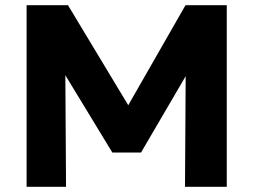

<svg xmlns="http://www.w3.org/2000/svg" viewBox="-20 -720 976 740"><path d="M82.5 0V-700H242L508 -258.5L442 -258L695 -700H854V0H693L696 -488L725.5 -477.5L523.5 -132H413L203 -477.5L231.5 -488L234.5 0Z"/></svg>

Font: Geologica Roman
Style: Bold
Weight: 700
Designer: Sindre Bremnes, Frode Helland
Foundry: Monokrom Skriftforlag AS
Version: Version 1.010;gftools[0.9.28]